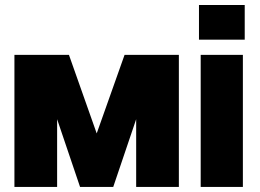

<svg xmlns="http://www.w3.org/2000/svg" viewBox="-20 -740 1030 760"><path d="M428.2 0H296.9L206.1 -268.1V0H37.1V-522.9H252.9L362.8 -211.9L473.1 -522.9H688V0H519V-268.1Z M774.4 0V-522.9H941.4V0ZM767.6 -583V-720.2H948.7V-583Z"/></svg>

Font: LT Superior Black
Style: Regular
Weight: 900
Designer: Daniel Lyons
Foundry: LyonsType
Version: Version 2.005